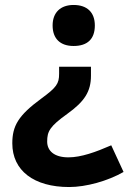

<svg xmlns="http://www.w3.org/2000/svg" viewBox="-20 -566 520 777"><path d="M363.8 -462.9C363.8 -516.1 332.5 -545.9 277.8 -545.9C225.1 -545.9 192.9 -515.6 192.9 -462.9C192.9 -409.7 223.6 -379.9 277.8 -379.9C334 -379.9 363.8 -408.2 363.8 -462.9ZM219.2 -295.9V-267.1C219.2 -227.5 209 -212.4 147 -167C53.7 -98.6 29.8 -56.2 29.8 14.2C29.8 124 116.7 190.9 259.8 190.9C328.6 190.9 416 166.5 480 129.9L430.2 22C367.7 49.3 308.1 70.8 256.8 70.8C198.7 70.8 170.9 43.9 170.9 6.8C170.9 -34.2 181.2 -54.2 252 -105C322.3 -155.3 348.1 -195.8 348.1 -259.8V-295.9Z"/></svg>

Font: Open Sans bold
Style: Bold
Weight: 700
Foundry: Ascender Corporation
Version: Version 1.100;PS 001.100;hotconv 1.0.88;makeotf.lib2.5.64775